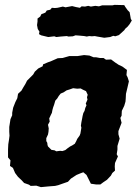

<svg xmlns="http://www.w3.org/2000/svg" viewBox="-20 -747 561 788"><path d="M206 16 180 18 148 21 129 15 106 16 99 11 79 4 69 -7 54 -21 42 -37 33 -58 21 -66 23 -89 13 -101V-120V-134L14 -155L17 -174L19 -190L18 -206V-226L23 -258L30 -274V-284L34 -305L43 -328L51 -344L54 -362L68 -375L76 -389L84 -402L91 -416L101 -426L116 -441L123 -453L137 -466L155 -475L157 -483L176 -491L192 -497L217 -508L237 -509L265 -517H299L325 -521L347 -519L364 -512H374L390 -509H405L415 -502L436 -503L452 -491L467 -481L482 -474L501 -460L499 -439L504 -429L509 -413L503 -387L497 -362L496 -342L495 -330L490 -313L480 -292L479 -272L474 -263L479 -243L466 -209V-196L471 -178L462 -148V-133L459 -114L464 -105L452 -78L451 -64L452 -47L441 -37L435 -26L419 -9L404 1L392 10H374L353 7L347 -5L335 -29L322 -40L311 -36L294 -29L271 -14L259 -1L233 8L219 13ZM211 -126 227 -128 236 -127 248 -131 258 -139 268 -146 276 -150 287 -157 293 -168 297 -177 307 -191 310 -199 314 -223 312 -231 314 -245 317 -260 319 -271 322 -283 327 -292 330 -304 335 -315 332 -322 339 -338 337 -348 340 -358 333 -373 320 -379 311 -384 297 -383 280 -385 266 -380 253 -376 241 -368 229 -363 221 -353 215 -343 207 -334 202 -317 198 -306 195 -295 193 -284 189 -276 182 -261 184 -248 177 -235 180 -220 179 -206 177 -195 170 -180V-168L174 -161L175 -152L177 -146L187 -136L191 -132L204 -130ZM178 -595 149 -602 140 -607 142 -617 135 -628 132 -644 134 -659V-671L145 -679L150 -689L166 -695L172 -704L186 -707L193 -715L205 -714L216 -715L238 -720L249 -717L276 -722L292 -718L308 -715L315 -721L329 -720L342 -723L353 -720L371 -723L386 -721L399 -725H407H441L450 -727L490 -726L494 -719L504 -705L512 -697L517 -669L521 -663L512 -648L504 -638L494 -629L490 -623L468 -603L453 -598L445 -600L432 -595L408 -592L379 -597L369 -599L357 -598L346 -599L336 -597L326 -599L304 -601L290 -602L279 -598L261 -597L254 -599L229 -597L211 -595L203 -598Z"/></svg>

Font: Winky Rough
Style: Bold Italic
Weight: 700
Italic angle: -8.97852°
Designer: Simon Atzbach
Foundry: typofactur
Version: Version 1.206; ttfautohint (v1.8.4.7-5d5b)